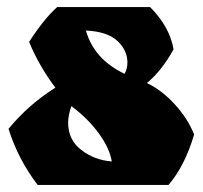

<svg xmlns="http://www.w3.org/2000/svg" viewBox="-20 -521 572 541"><path d="M455 0H86Q31 -72 4 -158Q61 -227 136 -274Q90 -335 62 -403Q104 -468 141 -501H403Q458 -446 469 -382Q437 -323 394 -287Q436 -267 472.5 -227Q509 -187 527 -142Q501 -54 455 0ZM172 -175Q172 -127 209 -98.5Q246 -70 295 -66Q289 -103 258.5 -145Q228 -187 181 -222Q172 -196 172 -175ZM339 -345Q339 -379 311 -405.5Q283 -432 222 -435Q245 -354 331 -313Q339 -327 339 -345Z"/></svg>

Font: Ruslan Display
Style: Regular
Weight: 400
Version: Version 1.000